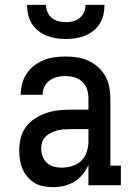

<svg xmlns="http://www.w3.org/2000/svg" viewBox="-20 -760 540 788"><path d="M197 8Q178 8 158.5 4.5Q139 1 122.5 -9Q106 -19 93 -34Q80 -49 72.5 -66.5Q65 -84 62 -103.5Q59 -123 59 -142Q59 -168 65 -193Q71 -218 86 -238.5Q101 -259 122.5 -273Q144 -287 168 -295.5Q192 -304 217.5 -307Q243 -310 268 -310H343V-355Q343 -374 337.5 -392.5Q332 -411 318 -424Q304 -437 285.5 -442.5Q267 -448 249 -448Q231 -448 214.5 -444Q198 -440 184 -430Q170 -420 162.5 -404.5Q155 -389 155 -371H65V-372Q65 -394 71 -416.5Q77 -439 89.5 -458Q102 -477 120.5 -491Q139 -505 160 -513.5Q181 -522 203.5 -525Q226 -528 249 -528Q273 -528 296.5 -524.5Q320 -521 342 -511Q364 -501 382 -485Q400 -469 412 -448Q424 -427 428.5 -403Q433 -379 433 -355V-80H476V0H343V-83Q334 -62 319 -44Q304 -26 284.5 -14Q265 -2 242.5 3Q220 8 197 8ZM232 -72Q254 -72 276 -78.5Q298 -85 313.5 -100Q329 -115 336 -136.5Q343 -158 343 -180V-230H268Q255 -230 241.5 -229Q228 -228 215 -224.5Q202 -221 189.5 -215Q177 -209 167.5 -200Q158 -191 153.5 -178Q149 -165 149 -151Q149 -135 154.5 -119Q160 -103 172 -92Q184 -81 200 -76.5Q216 -72 232 -72ZM250 -600Q230 -600 210 -603Q190 -606 171.5 -613.5Q153 -621 137 -633.5Q121 -646 110.5 -663Q100 -680 95.5 -700Q91 -720 91 -740H169Q169 -725 175 -710.5Q181 -696 192.5 -686.5Q204 -677 219.5 -673Q235 -669 250 -669Q265 -669 280.5 -673Q296 -677 307.5 -686.5Q319 -696 325 -710.5Q331 -725 331 -740H409Q409 -720 404.5 -700Q400 -680 389.5 -663Q379 -646 363 -633.5Q347 -621 328.5 -613.5Q310 -606 290 -603Q270 -600 250 -600Z"/></svg>

Font: Iosevka Curly Slab Medium
Style: Regular
Weight: 500
Monospace: yes
Designer: Belleve Invis
Foundry: Belleve Invis
Version: Version 22.1.2; ttfautohint (v1.8.4)